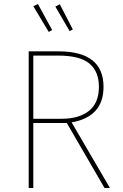

<svg xmlns="http://www.w3.org/2000/svg" viewBox="-20 -937 612 957"><path d="M240 -787 223 -778 146 -906 169 -917ZM343 -790 327 -782 256 -904 278 -916ZM501 0 313 -324H146V0H123V-681H272Q496 -681 496 -504Q496 -355 337 -327L528 0ZM146 -345H287Q374 -345 423.5 -384.5Q473 -424 473 -504Q473 -581 425.5 -620.5Q378 -660 269 -660H146Z"/></svg>

Font: FiraGO Thin
Style: Regular
Weight: 100
Designer: bBox Type
Foundry: bBox Type GmbH
Version: Version 1.001;PS 001.001;hotconv 1.0.88;makeotf.lib2.5.64775